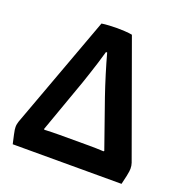

<svg xmlns="http://www.w3.org/2000/svg" viewBox="-124 -800 874 912"><g transform="rotate(20 312.5 -344.0)"><path d="M37.5 0Q31 -29 27.5 -44.5Q24 -60 23 -68.2Q22 -76.5 22 -82Q22 -90 23.5 -97.2Q25 -104.5 27 -110.5L237.5 -683Q253 -685.5 275.8 -686.8Q298.5 -688 315 -688Q331 -688 353.8 -686.8Q376.5 -685.5 391.5 -682.5L598.5 -110.5Q600.5 -104 601.8 -97Q603 -90 603 -82Q603 -76.5 602 -68.2Q601 -60 597.8 -44.5Q594.5 -29 587.5 0ZM457 -119 372.5 -360Q356 -408 339 -463.2Q322 -518.5 310 -563H304Q296 -534.5 286 -502.2Q276 -470 266.2 -440.8Q256.5 -411.5 249.5 -391L152.5 -119L155.5 -116Q172 -117 193.5 -117.5Q215 -118 231.5 -118H380.5Q397 -118 418 -117.5Q439 -117 454 -116Z"/></g></svg>

Font: Signika SemiBold
Style: Regular
Weight: 600
Designer: Anna Giedry
Foundry: Anna Giedry
Version: Version 2.001